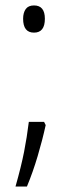

<svg xmlns="http://www.w3.org/2000/svg" viewBox="-20 -556 243 706"><path d="M65 -487Q65 -509 74.5 -522.5Q84 -536 105 -536Q145 -536 145 -487Q145 -436 105 -436Q65 -436 65 -487ZM148 -96Q136 -41 118.5 18Q101 77 79 130H37Q58 56 68.5 2.5Q79 -51 86 -108H142Z"/></svg>

Font: Noto Sans Myanmar ExtraCondensed Light
Style: Regular
Weight: 300
Width: 2
Designer: Monotype Design Team
Foundry: Monotype Imaging Inc.
Version: Version 2.107; ttfautohint (v1.8.4.7-5d5b)